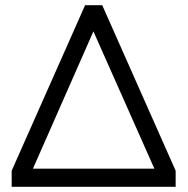

<svg xmlns="http://www.w3.org/2000/svg" viewBox="-20 -720 723 740"><path d="M308 -700H374L657 -62V0H25V-62ZM340 -599 107 -70H575Z"/></svg>

Font: Albert Sans
Style: Regular
Weight: 400
Designer: Andreas Rasmussen
Foundry: a.Foundry
Version: Version 1.025